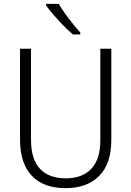

<svg xmlns="http://www.w3.org/2000/svg" viewBox="-20 -967 682 997"><path d="M558 -240Q558 -117 495 -53.5Q432 10 320 10Q206 10 145 -54.5Q84 -119 84 -242V-714H141V-242Q141 -140 187.5 -90.5Q234 -41 322 -41Q407 -41 454 -90.5Q501 -140 501 -238V-714H558ZM285 -947Q298 -924 317.5 -897Q337 -870 358 -844Q379 -818 397 -798V-788H359Q336 -807 309 -834.5Q282 -862 258 -890Q234 -918 219 -939V-947Z"/></svg>

Font: Noto Sans Lao Looped SemiCondensed Light
Style: Regular
Weight: 300
Width: 4
Designer: Mark Frömberg, Ben Mitchell
Foundry: The Fontpad Ltd
Version: Version 1.002; ttfautohint (v1.8.4.7-5d5b)